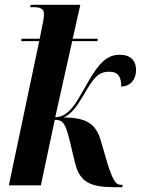

<svg xmlns="http://www.w3.org/2000/svg" viewBox="-20 -775 589 803"><path d="M465 8H491L493 -2H486C466 -2 453 -16 429 -93L400 -192C379 -260 337 -283 246 -284C277 -296 301 -329 330 -378C370 -447 390 -475 436 -475C476 -475 487 -452 487 -413C528 -414 549 -445 549 -482C549 -522 525 -546 481 -546C429 -546 395 -514 347 -430C315 -374 294 -333 267 -309C251 -294 233 -285 211 -285L282 -603H387L389 -613H284L316 -755H109L106 -745H120C154 -745 164 -735 164 -715C164 -703 161 -684 146 -613H70L69 -603H144L17 0H151L209 -274C245 -274 254 -256 271 -189L293 -97C313 -11 358 8 465 8Z"/></svg>

Font: Noto Serif Display Condensed
Style: Bold Italic
Weight: 700
Width: 3
Italic angle: -12°
Designer: Monotype Design Team
Foundry: Monotype Imaging Inc.
Version: Version 2.009